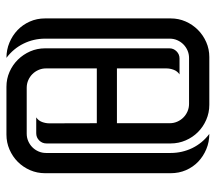

<svg xmlns="http://www.w3.org/2000/svg" viewBox="-58 -626 686 611"><g transform="rotate(90 285.5 -321.0)"><path d="M134.3 -516.6Q134.3 -529.8 143.8 -539.3Q153.3 -548.8 166.5 -548.8H217.3Q207 -542 202.6 -530.3Q198.2 -518.6 198.2 -506.8V-349.6H372.6V-517.6Q372.6 -530.3 367.7 -541.5Q362.8 -552.7 354.5 -561Q346.2 -569.3 335 -574.2Q323.7 -579.1 311 -579.1H165Q152.3 -579.1 141.1 -574.2Q129.9 -569.3 121.6 -561Q113.3 -552.7 108.4 -541.5Q103.5 -530.3 103.5 -517.6V-121.1Q103.5 -84.5 119.4 -52.2Q135.3 -20 164.6 2Q138.7 2 116 -7.6Q93.3 -17.1 76.2 -33.4Q59.1 -49.8 49.1 -72.3Q39.1 -94.7 39.1 -121.1V-520.5Q39.1 -545.9 48.8 -568.1Q58.6 -590.3 75.4 -607.2Q92.3 -624 114.5 -633.8Q136.7 -643.6 162.1 -643.6H314Q339.4 -643.6 361.8 -633.8Q384.3 -624 400.9 -607.4Q417.5 -590.8 427.2 -568.4Q437 -545.9 437 -520.5V-125.5Q437 -111.8 427.5 -102.3Q418 -92.8 404.3 -92.8H354Q364.3 -99.6 368.7 -111.3Q373 -123 373 -134.8L372.6 -285.6H198.2V-124Q198.2 -111.3 203.1 -100.1Q208 -88.9 216.3 -80.6Q224.6 -72.3 235.8 -67.4Q247.1 -62.5 259.8 -62.5H405.8Q418.5 -62.5 429.7 -67.4Q440.9 -72.3 449.2 -80.6Q457.5 -88.9 462.4 -100.1Q467.3 -111.3 467.3 -124V-520.5Q467.3 -557.1 451.7 -589.4Q436 -621.6 406.7 -643.6Q432.6 -643.6 455.3 -634Q478 -624.5 495.1 -608.2Q512.2 -591.8 522 -569.3Q531.7 -546.9 531.7 -520.5V-121.1Q531.7 -95.7 522 -73.2Q512.2 -50.8 495.6 -34.2Q479 -17.6 456.5 -7.8Q434.1 2 408.7 2H256.8Q231.4 2 209.2 -7.8Q187 -17.6 170.4 -34.4Q153.8 -51.3 144 -73.5Q134.3 -95.7 134.3 -121.1Z"/></g></svg>

Font: Isar CAT
Style: Regular
Weight: 400
Designer: Digitized by Peter Wiegel
Foundry: CAT-Fonts, Peter Wiegel
Version: Version 1.000; ttfautohint (v1.3)